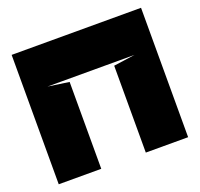

<svg xmlns="http://www.w3.org/2000/svg" viewBox="-114 -765 928 891"><g transform="rotate(-20 350.0 -319.5)"><path d="M136 -444H566L460 -429V0H669V-639H30V0H240V-429L136 -444Z"/></g></svg>

Font: Banana Brick
Style: Regular
Weight: 400
Designer: artmaker
Foundry: artmaker
Version: Version 4.000 2011 initial release